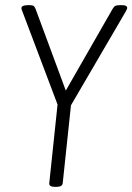

<svg xmlns="http://www.w3.org/2000/svg" viewBox="-20 -722 513 744"><path d="M192 2Q169 2 171 -13L203 -317L67 -677Q63 -686 63 -690Q63 -702 88 -702H94Q105 -702 109.5 -699.5Q114 -697 118 -687L235 -371L416 -687Q422 -697 427.5 -699.5Q433 -702 445 -702H451Q464 -702 468.5 -699Q473 -696 473 -692Q473 -688 470.5 -684Q468 -680 467 -677L255 -314L223 -12Q221 2 200 2Z"/></svg>

Font: Asap Condensed Condensed ExtraLight
Style: Italic
Weight: 200
Width: 3
Italic angle: -6°
Designer: Pablo Cosgaya
Foundry: Omnibus-Type
Version: Version 3.001; ttfautohint (v1.8.4.7-5d5b)